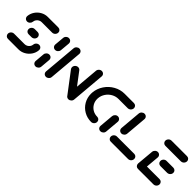

<svg xmlns="http://www.w3.org/2000/svg" viewBox="172 -1399 2278 2278"><g transform="rotate(45 1311.5 -259.5)"><path d="M405.2 -212.6Q418.1 -212.6 428.5 -206.1Q438.9 -199.6 444.3 -188.7Q449.6 -177.8 448.5 -164.8Q444.8 -120 419.3 -82.2Q393.7 -44.4 353.9 -22.2Q314.1 0 268.9 0H92.2Q73.7 0 61.1 -12.6Q48.5 -25.2 48.5 -43.7Q48.5 -57.4 55.7 -69.3Q63 -81.1 74.8 -88.1Q86.7 -95.2 100.4 -95.2H277Q296.3 -95.2 313.1 -104.6Q330 -114.1 340.9 -130Q351.9 -145.9 353.3 -164.8Q354.4 -177.8 361.9 -188.7Q369.3 -199.6 380.7 -206.1Q392.2 -212.6 405.2 -212.6ZM328.9 -263.7Q328.9 -250 321.7 -238Q314.4 -225.9 302.4 -218.9Q290.4 -211.9 276.7 -211.9H226.7Q208.1 -211.9 195.7 -224.3Q183.3 -236.7 183.3 -255.2Q183.3 -268.9 190.6 -280.9Q197.8 -293 209.6 -300Q221.5 -307 235.2 -307H284.8Q303.3 -307 316.1 -294.4Q328.9 -281.9 328.9 -263.7ZM107 -305.9Q94.1 -305.9 83.7 -312.4Q73.3 -318.9 67.8 -329.8Q62.2 -340.7 63.3 -353.7Q67.4 -398.5 92.8 -436.3Q118.1 -474.1 158.1 -496.3Q198.1 -518.5 243 -518.5H419.6Q438.1 -518.5 450.7 -506.3Q463.3 -494.1 463.3 -475.9Q463.3 -461.9 456.1 -449.6Q448.9 -437.4 437 -430.4Q425.2 -423.3 411.5 -423.3H234.8Q215.6 -423.3 198.7 -413.9Q181.9 -404.4 170.9 -388.5Q160 -372.6 158.5 -353.7Q156.7 -334.1 141.7 -320Q126.7 -305.9 107 -305.9Z M554.1 0Q541.1 0 530.7 -6.3Q520.4 -12.6 515 -23.7Q509.6 -34.8 510.7 -47.8L521.1 -168.1Q523 -187.8 538.1 -201.9Q553.3 -215.9 573 -215.9Q585.9 -215.9 596.3 -209.4Q606.7 -203 612 -192Q617.4 -181.1 616.3 -168.1L605.9 -47.8Q604.4 -27.8 589.1 -13.9Q573.7 0 554.1 0ZM580.7 -302.6Q567.8 -302.6 557.4 -309.1Q547 -315.6 541.5 -326.5Q535.9 -337.4 537 -350.4L547.8 -471.1Q549.3 -490.7 564.4 -504.6Q579.6 -518.5 599.3 -518.5Q612.2 -518.5 622.6 -512.2Q633 -505.9 638.5 -495Q644.1 -484.1 643 -471.1L632.2 -350.4Q630.4 -330.7 615.4 -316.7Q600.4 -302.6 580.7 -302.6Z M728.9 0Q715.9 0 705.6 -6.3Q695.2 -12.6 689.8 -23.7Q684.4 -34.8 685.6 -47.8L722.6 -471.1Q724.1 -490.7 739.3 -504.6Q754.4 -518.5 774.1 -518.5Q787 -518.5 797.4 -512.2Q807.8 -505.9 813.3 -495Q818.9 -484.1 817.8 -471.1L780.7 -47.8Q779.3 -27.8 763.9 -13.9Q748.5 0 728.9 0ZM867.4 -300.4Q867.4 -314.1 874.6 -326.1Q881.9 -338.1 893.9 -345.2Q905.9 -352.2 919.6 -352.2Q930 -352.2 938.9 -348Q947.8 -343.7 954.1 -335.9L1151.5 -75.2L1074.4 -12.6L876.7 -273.3Q867.4 -284.8 867.4 -300.4ZM1105.6 0Q1092.6 0 1082.2 -6.3Q1071.9 -12.6 1066.5 -23.7Q1061.1 -34.8 1062.2 -47.8L1098.9 -471.1Q1100.7 -490.7 1115.9 -504.6Q1131.1 -518.5 1150.7 -518.5Q1163.7 -518.5 1174.1 -512.2Q1184.4 -505.9 1189.8 -495Q1195.2 -484.1 1194.1 -471.1L1157.4 -47.8Q1155.9 -27.8 1140.6 -13.9Q1125.2 0 1105.6 0Z M1538.5 -51.9Q1538.5 -38.1 1531.5 -26.3Q1524.4 -14.4 1512.6 -7.4Q1500.7 -0.4 1487 -0.4Q1420.7 -0.4 1366.3 -31.7Q1311.9 -63 1280.7 -117Q1249.6 -171.1 1249.6 -236.3Q1249.6 -247.8 1250.7 -259.3Q1257 -329.6 1297 -389.3Q1337 -448.9 1399.4 -483.7Q1461.9 -518.5 1532.2 -518.5H1688.1Q1706.7 -518.5 1719.3 -506.3Q1731.9 -494.1 1731.9 -475.9Q1731.9 -461.9 1724.6 -449.6Q1717.4 -437.4 1705.4 -430.4Q1693.3 -423.3 1679.6 -423.3H1524.1Q1479.6 -423.3 1440.2 -401.3Q1400.7 -379.3 1375.4 -341.7Q1350 -304.1 1345.9 -259.3Q1345.2 -249.6 1345.2 -244.8Q1345.2 -203.3 1364.8 -169.3Q1384.4 -135.2 1418.7 -115.4Q1453 -95.6 1495.2 -95.6Q1513.7 -95.6 1526.1 -83Q1538.5 -70.4 1538.5 -51.9ZM1642.6 0Q1629.6 0 1619.3 -6.3Q1608.9 -12.6 1603.5 -23.7Q1598.1 -34.8 1599.3 -47.8L1614.8 -225.2Q1616.7 -244.8 1631.7 -258.9Q1646.7 -273 1666.3 -273Q1679.3 -273 1689.6 -266.5Q1700 -260 1705.6 -249.1Q1711.1 -238.1 1710 -225.2L1694.4 -47.8Q1693 -27.8 1677.6 -13.9Q1662.2 0 1642.6 0Z M2160 -51.9Q2160 -37.8 2153 -25.9Q2145.9 -14.1 2134.1 -7Q2122.2 0 2108.5 0H1818.1Q1799.6 0 1787.2 -12.6Q1774.8 -25.2 1774.8 -43.7Q1774.8 -57.4 1781.9 -69.3Q1788.9 -81.1 1800.7 -88.1Q1812.6 -95.2 1826.3 -95.2H2116.7Q2135.2 -95.2 2147.6 -82.8Q2160 -70.4 2160 -51.9ZM1837 -157.8Q1824.1 -157.8 1813.5 -164.1Q1803 -170.4 1797.6 -181.3Q1792.2 -192.2 1793.3 -205.2L1816.3 -471.1Q1818.1 -490.7 1833.3 -504.6Q1848.5 -518.5 1868.1 -518.5Q1881.1 -518.5 1891.5 -512.2Q1901.9 -505.9 1907.2 -495Q1912.6 -484.1 1911.5 -471.1L1888.5 -205.2Q1886.7 -185.6 1871.7 -171.7Q1856.7 -157.8 1837 -157.8Z M2230 -44.8 2249.3 -261.1Q2251.1 -280.7 2266.1 -294.8Q2281.1 -308.9 2300.7 -308.9Q2313.7 -308.9 2324.1 -302.4Q2334.4 -295.9 2340 -285Q2345.6 -274.1 2344.4 -261.1L2325.2 -44.8ZM2585.6 -51.9Q2585.6 -37.8 2578.5 -25.9Q2571.5 -14.1 2559.4 -7Q2547.4 0 2533.7 0H2273.7Q2255.2 0 2242.8 -12.6Q2230.4 -25.2 2230.4 -43.7Q2230.4 -57.4 2237.4 -69.3Q2244.4 -81.1 2256.3 -88.1Q2268.1 -95.2 2281.9 -95.2H2542.2Q2560.7 -95.2 2573.1 -82.8Q2585.6 -70.4 2585.6 -51.9ZM2395.6 -255.2Q2395.6 -268.9 2402.6 -280.9Q2409.6 -293 2421.5 -300Q2433.3 -307 2447 -307H2560.7Q2579.3 -307 2591.9 -294.6Q2604.4 -282.2 2604.4 -264.1Q2604.4 -250 2597.2 -238Q2590 -225.9 2578 -218.9Q2565.9 -211.9 2552.2 -211.9H2438.9Q2420.4 -211.9 2408 -224.3Q2395.6 -236.7 2395.6 -255.2ZM2267 -466.3Q2267 -480.4 2274.3 -492.4Q2281.5 -504.4 2293.3 -511.5Q2305.2 -518.5 2318.9 -518.5H2578.9Q2597.8 -518.5 2610.4 -506.3Q2623 -494.1 2623 -475.9Q2623 -461.9 2615.7 -449.6Q2608.5 -437.4 2596.5 -430.4Q2584.4 -423.3 2570.7 -423.3H2310.7Q2292.2 -423.3 2279.6 -435.7Q2267 -448.1 2267 -466.3Z"/></g></svg>

Font: 26F Galaxy Sans Extra Bold
Style: Italic
Weight: 800
Italic angle: -5°
Designer: C₂₉H₂₅N₃O₅
Version: Version 1.200